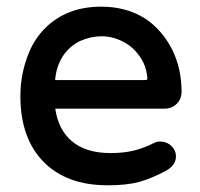

<svg xmlns="http://www.w3.org/2000/svg" viewBox="-20 -534 593 570"><path d="M411.1 -296.4Q415 -296.4 416.3 -297.6Q417.5 -298.8 417.5 -300.8Q417.5 -302.7 417.5 -303.2Q413.6 -340.8 395 -366.2Q374.5 -396 343.8 -411.1Q313 -426.3 281.5 -426.3Q250 -426.3 217.3 -412.1Q184.6 -396 165 -364.7Q147 -335.4 143.6 -296.4ZM40.5 -249Q40.5 -316.4 66.4 -378.9Q83.5 -419.9 113.8 -450.2Q177.7 -514.2 280.3 -514.2Q354 -514.2 409.2 -480Q428.2 -467.8 445.8 -450.2Q472.2 -423.8 490.2 -388.7Q519 -331.5 519 -261.7Q519 -240.2 504.6 -225.8Q490.2 -211.4 467.8 -211.4H144Q153.3 -148.4 193.4 -114.7Q235.4 -79.6 307.6 -79.6Q346.2 -79.6 376.2 -86.7Q406.2 -93.8 437 -109.4Q444.8 -113.8 455.3 -113.8Q465.8 -113.8 473.6 -110.4Q482.9 -106.9 489.7 -99.6Q502.4 -87.4 502.4 -69.8Q502.4 -43.9 473.1 -27.3Q431.6 -4.9 394 5.9Q356.4 16.1 299.8 16.1Q177.2 16.1 108.9 -54Q40.5 -124 40.5 -249Z"/></svg>

Font: YuPearl-Medium
Style: Medium
Weight: 500
Designer: Max Yao
Foundry: Max-Everyday
Version: Version 1.011; ttfautohint (v1.8.3)